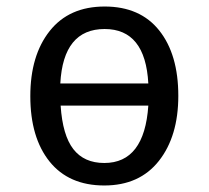

<svg xmlns="http://www.w3.org/2000/svg" viewBox="-20 -558 640 589"><path d="M527 -264Q527 -140 467.5 -64.5Q408 11 300 11Q191 11 132 -62.5Q73 -136 73 -263Q73 -388 132.5 -463Q192 -538 301 -538Q410 -538 468.5 -464.5Q527 -391 527 -264ZM301 -469Q174 -469 165 -302H435Q426 -469 301 -469ZM435 -234H166Q172 -143 205 -100.5Q238 -58 300 -58Q423 -58 435 -234Z"/></svg>

Font: Fira Mono
Style: Regular
Weight: 400
Designer: Carrois Corporate & Edenspiekermann AG
Foundry: Carrois Corporate GbR & Edenspiekermann AG
Version: Version 3.206;PS 003.206;hotconv 1.0.70;makeotf.lib2.5.58329